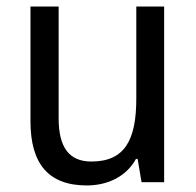

<svg xmlns="http://www.w3.org/2000/svg" viewBox="-20 -556 599 586"><path d="M481 -536H396V-255C396 -129 361 -63 259 -63C191 -63 159 -106 159 -195V-536H73V-186C73 -56 128 10 245 10C307 10 365 -16 395 -71H400L412 0H481Z"/></svg>

Font: Noto Sans Gurmukhi UI SemiCondensed
Style: Regular
Weight: 400
Width: 4
Designer: Jelle Bosma - Monotype Design Team
Foundry: Monotype Imaging Inc.
Version: Version 2.004